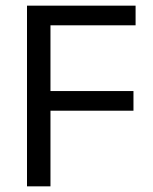

<svg xmlns="http://www.w3.org/2000/svg" viewBox="-20 -659 540 679"><path d="M75.5 0V-639H158.5V0ZM122.5 -267.5V-337H452V-267.5ZM99.5 -569.5V-639H459.5V-569.5Z"/></svg>

Font: Anek Latin Medium
Style: Regular
Weight: 400
Version: Version 1.003